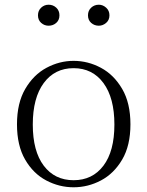

<svg xmlns="http://www.w3.org/2000/svg" viewBox="-20 -780 625 814"><path d="M292 14Q231 14 176 -15Q121 -44 86.5 -103.5Q52 -163 52 -253Q52 -343 87 -403Q122 -463 177 -492.5Q232 -522 292 -522Q353 -522 408 -492.5Q463 -463 498 -403Q533 -343 533 -253Q533 -163 498 -103.5Q463 -44 408 -15Q353 14 292 14ZM292 -16Q372 -16 418.5 -77.5Q465 -139 465 -252Q465 -365 418.5 -428Q372 -491 292 -491Q212 -491 165.5 -428Q119 -365 119 -252Q119 -139 165.5 -77.5Q212 -16 292 -16ZM186 -671Q168 -671 154.5 -683Q141 -695 141 -715Q141 -735 154.5 -747.5Q168 -760 186 -760Q205 -760 218.5 -747.5Q232 -735 232 -715Q232 -695 218.5 -683Q205 -671 186 -671ZM399 -671Q380 -671 366.5 -683Q353 -695 353 -715Q353 -735 366.5 -747.5Q380 -760 399 -760Q416 -760 430 -747.5Q444 -735 444 -715Q444 -695 430 -683Q416 -671 399 -671Z"/></svg>

Font: Noto Serif SC ExtraLight
Style: Regular
Weight: 200
Designer: Ryoko NISHIZUKA 西塚涼子 (kana & ideographs); Frank Grießhammer (Latin, Greek & Cyrillic); Wenlong ZHANG 张文龙 (bopomofo); San
Foundry: Adobe
Version: Version 2.002-H1;hotconv 1.1.0;makeotfexe 2.6.0